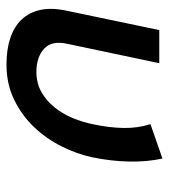

<svg xmlns="http://www.w3.org/2000/svg" viewBox="15 -520 516 586"><g transform="rotate(90 273.0 -227.0)"><path d="M176.8 11.2Q130.9 11.2 95.9 -0.5Q61 -12.2 39.1 -35.6Q17.1 -59.1 10 -93.5Q2.9 -127.9 13.2 -174.8L71.8 -455.1H172.9L113.8 -174.8Q103 -127 128.9 -103.5Q154.8 -80.1 199.2 -80.1Q233.9 -80.1 261 -95.5Q288.1 -110.8 308.1 -136Q328.1 -161.1 340.6 -191.7Q353 -222.2 358.9 -251Q370.1 -304.2 370.6 -347.2Q371.1 -390.1 358.9 -428.2L463.9 -464.8Q474.1 -418 473.1 -364Q472.2 -310.1 460 -250Q450.2 -204.1 427 -157.5Q403.8 -110.8 368.4 -73.5Q333 -36.1 284.9 -12.5Q236.8 11.2 176.8 11.2Z"/></g></svg>

Font: Anonymous Pro
Style: Bold Italic
Weight: 700
Italic angle: -12°
Monospace: yes
Designer: Mark Simonson
Version: Version 1.003